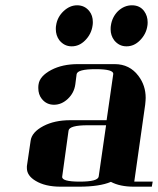

<svg xmlns="http://www.w3.org/2000/svg" viewBox="-20 -702 594 722"><path d="M81.1 -69.8V-77.1L95.2 -172.9Q99.6 -205.1 143.1 -228Q185.1 -250 244.1 -250H380.9L405.8 -422.9Q408.7 -441.9 339.8 -441.9Q271 -441.9 268.1 -422.9L263.2 -384.8Q258.8 -352.5 234.9 -330.1Q211.4 -308.1 183.1 -308.1Q154.8 -308.1 137.2 -330.1Q124 -346.7 124 -371.1Q124 -379.9 125 -384.8Q129.4 -416 172.9 -439Q214.8 -460.9 272.9 -460.9H411.1Q467.8 -460.9 501 -416Q527.8 -380.4 527.8 -334Q527.8 -325.7 525.9 -308.1L484.9 -19H554.2L550.8 0H482.9Q431.2 0 397 -18.1Q354.5 0 276.9 0H208Q149.9 0 113.8 -22Q81.1 -41.5 81.1 -69.8ZM189.9 -592.8Q189.9 -602.1 190.9 -606Q195.3 -637.7 219.2 -660.2Q242.7 -682.1 270 -682.1Q298.3 -682.1 315.9 -660.2Q329.1 -643.6 329.1 -619.1Q329.1 -610.8 328.1 -606Q323.7 -573.7 299.8 -549.8Q277.8 -527.8 250 -527.8H249Q221.7 -527.8 203.1 -550.8Q189.9 -568.8 189.9 -592.8ZM213.9 -38.1Q210.9 -19 279.8 -19Q348.1 -19 351.1 -38.1L378.9 -231H310.1Q240.7 -231 237.8 -210.9ZM396 -591.8Q396 -602.1 397 -606Q401.4 -637.7 423.8 -660.2Q447.3 -682.1 476.1 -682.1Q505.9 -682.1 522 -660.2Q535.2 -642.1 535.2 -618.2Q535.2 -609.9 534.2 -605Q529.8 -573.7 505.9 -549.8Q483.9 -527.8 456.1 -527.8H455.1Q427.7 -527.8 409.2 -550.8Q396 -568.8 396 -591.8Z"/></svg>

Font: Hjet
Style: Italic
Weight: 400
Designer: T. Christopher White
Version: Version 1.2